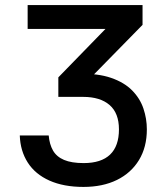

<svg xmlns="http://www.w3.org/2000/svg" viewBox="-20 -727 653 757"><path d="M309 10Q231 10 175 -15Q119 -40 89.5 -86Q60 -132 58 -193H172Q175 -158 189 -133.5Q203 -109 232.5 -96.5Q262 -84 310 -84Q379 -84 414 -117.5Q449 -151 449 -217Q449 -281 412 -313Q375 -345 308 -345H210V-422L465 -684L470 -613H89V-707H542V-629L293 -375L290 -436Q366 -438 418 -420Q470 -402 501 -370.5Q532 -339 545.5 -299Q559 -259 559 -217Q559 -147 528 -96Q497 -45 441 -17.5Q385 10 309 10Z"/></svg>

Font: Asta Sans SemiBold
Style: Regular
Weight: 600
Designer: 42dot
Version: Version 1.000